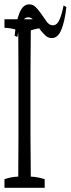

<svg xmlns="http://www.w3.org/2000/svg" viewBox="-20 -894 332 904"><path d="M190.4 -803.2Q190.4 -788.1 190.4 -763.2Q157.7 -761.7 125 -751Q123.5 -629.4 123.5 -561.5Q123.5 -412.1 123.5 -252.9Q123.5 -185.5 125 -62.5Q157.7 -61 190.4 -50.3Q190.4 -35.2 190.4 -9.8H1Q1 -34.7 1 -50.3Q33.7 -61.5 65.9 -62.5Q66.4 -102.1 66.9 -251Q66.9 -411.1 66.9 -560.5Q66.9 -635.7 65.9 -751Q33.7 -762.2 1 -763.2Q1 -788.1 1 -803.2ZM228.5 -774.9Q249.5 -774.9 261.2 -803.7Q271.5 -827.6 279.3 -868.2L292.5 -860.8Q285.2 -793.9 268.6 -753.4Q252.4 -714.8 224.6 -714.8Q206.5 -714.8 194.3 -726.3Q182.1 -737.8 169.9 -752.9Q156.7 -772 144.5 -791Q130.9 -812.5 112.8 -812.5Q93.3 -812.5 80.1 -784.2Q68.8 -760.3 61.5 -719.7L48.8 -726.1Q55.7 -793.9 72.3 -834.5Q88.4 -873.5 117.7 -873.5Q134.8 -873.5 147.2 -861.3Q159.7 -849.1 172.9 -830.6Q184.6 -814.9 196.8 -796.4Q210.4 -774.9 228.5 -774.9Z"/></svg>

Font: Scarab Serif
Style: Condensed-Light
Weight: 300
Designer: John Roberts
Foundry: Scarab
Version: 1.0